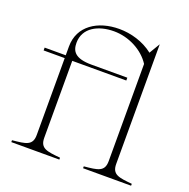

<svg xmlns="http://www.w3.org/2000/svg" viewBox="-127 -837 942 958"><g transform="rotate(20 344.0 -357.5)"><path d="M33 -10V0H288V-10C216 -17 180 -20 180 -77V-485H467V-500H277C188 -500 169 -533 169 -577C169 -657 243 -695 326 -695C405 -695 483 -654 522 -593V-77C522 -20 486 -17 414 -10V0H669V-10C598 -17 562 -20 562 -77V-712L528 -655C476 -696 409 -715 347 -715C233 -715 140 -656 140 -547V-500H28V-485H140V-77C140 -20 104 -17 33 -10Z"/></g></svg>

Font: Sprat Thin
Style: Regular
Weight: 100
Designer: Ethan Nakache
Foundry: Collletttivo
Version: Version 2.000;Glyphs 3.2 (3217)